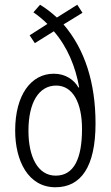

<svg xmlns="http://www.w3.org/2000/svg" viewBox="-20 -780 467 810"><path d="M149 -760 121 -728C140 -715 161 -698 180 -679L105 -631L127 -598L207 -648C264 -583 299 -498 314 -411H311C293 -442 258 -469 207 -469C112 -469 44 -381 44 -229C44 -103 98 10 214 10C322 10 383 -77 383 -259C383 -431 338 -572 248 -677L328 -726L306 -760L220 -706C197 -727 174 -745 149 -760ZM217 -419C287 -419 326 -347 326 -236C326 -111 292 -39 215 -39C138 -39 100 -121 100 -228C100 -348 144 -419 217 -419Z"/></svg>

Font: Noto Sans Bengali ExtraCondensed Light
Style: Regular
Weight: 300
Width: 2
Designer: Joana Ranito - Universal Thirst; Jelle Bosma - Monotype Design Team
Foundry: Universal Thirst ehf.
Version: Version 3.000